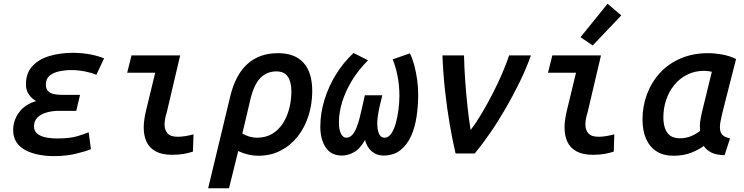

<svg xmlns="http://www.w3.org/2000/svg" viewBox="-20 -817 3960 1022"><path d="M267 14Q227 14 189 7Q151 0 119.5 -15.5Q88 -31 69 -58Q50 -85 50 -125Q50 -174 80 -217Q110 -260 172 -279Q149 -292 133.5 -314.5Q118 -337 118 -368Q118 -427 152 -464.5Q186 -502 243.5 -519Q301 -536 369 -536Q422 -535 463 -527Q504 -519 534 -506L493 -419Q467 -430 431 -437Q395 -444 360 -444Q328 -444 296 -437.5Q264 -431 244 -414Q224 -397 224 -367Q224 -345 235 -333Q246 -321 266 -316.5Q286 -312 314 -312H406L386 -227H295Q257 -227 227 -218Q197 -209 179 -191Q161 -173 161 -145Q161 -121 176.5 -107Q192 -93 220 -86.5Q248 -80 287 -80Q352 -80 393 -92.5Q434 -105 452 -113L464 -23Q432 -10 381 2Q330 14 267 14Z M896 7Q842 7 808.5 -11.5Q775 -30 760 -62.5Q745 -95 745 -138Q745 -160 748.5 -183Q752 -206 758 -231L806 -430H657L680 -522H939L868 -220Q862 -202 859 -185Q856 -168 856 -154Q856 -125 872 -107Q888 -89 926 -89Q945 -89 966.5 -92.5Q988 -96 1010 -102L1007 -10Q986 -3 959 2Q932 7 896 7Z M1088 185 1206 -306Q1234 -420 1297.5 -477Q1361 -534 1460 -534Q1550 -534 1596 -482.5Q1642 -431 1642 -333Q1642 -263 1622 -200.5Q1602 -138 1564.5 -90.5Q1527 -43 1474 -15.5Q1421 12 1356 12Q1328 12 1300.5 5.5Q1273 -1 1248 -13L1199 185ZM1348 -84Q1395 -84 1429.5 -105Q1464 -126 1486.5 -161.5Q1509 -197 1520 -241Q1531 -285 1531 -331Q1531 -381 1512 -409Q1493 -437 1451 -437Q1401 -437 1367 -403Q1333 -369 1314 -293L1270 -106Q1287 -96 1307.5 -90Q1328 -84 1348 -84Z M1800 11Q1742 11 1713.5 -32.5Q1685 -76 1685 -142Q1685 -214 1707 -285.5Q1729 -357 1768.5 -421Q1808 -485 1862 -535L1939 -496Q1886 -443 1852 -386Q1818 -329 1801 -273Q1784 -217 1784 -165Q1784 -127 1795 -105.5Q1806 -84 1823 -84Q1841 -84 1854.5 -98.5Q1868 -113 1877.5 -137Q1887 -161 1894.5 -190Q1902 -219 1908 -247L1922 -310H2015L2000 -247Q1995 -225 1991.5 -201.5Q1988 -178 1988 -162Q1988 -128 1997 -106Q2006 -84 2027 -84Q2047 -84 2062 -105Q2077 -126 2086.5 -160Q2096 -194 2101 -233Q2106 -272 2106 -307Q2106 -364 2095.5 -415.5Q2085 -467 2070 -501L2162 -533Q2175 -507 2185 -470Q2195 -433 2200.5 -392.5Q2206 -352 2206 -314Q2206 -255 2197.5 -197Q2189 -139 2168 -92.5Q2147 -46 2111 -17.5Q2075 11 2021 11Q1984 11 1958 -12Q1932 -35 1923 -72Q1897 -25 1864.5 -7Q1832 11 1800 11Z M2405 0Q2389 -68 2374.5 -151.5Q2360 -235 2349.5 -329Q2339 -423 2335 -522H2450Q2451 -462 2456 -390.5Q2461 -319 2468.5 -249.5Q2476 -180 2485 -125Q2513 -161 2542.5 -210.5Q2572 -260 2600.5 -315Q2629 -370 2652 -423.5Q2675 -477 2690 -522H2806Q2782 -454 2747 -382Q2712 -310 2671.5 -240Q2631 -170 2588.5 -108.5Q2546 -47 2507 0Z M3136 7Q3082 7 3048.5 -11.5Q3015 -30 3000 -62.5Q2985 -95 2985 -138Q2985 -160 2988.5 -183Q2992 -206 2998 -231L3046 -430H2897L2920 -522H3179L3108 -220Q3102 -202 3099 -185Q3096 -168 3096 -154Q3096 -125 3112 -107Q3128 -89 3166 -89Q3185 -89 3206.5 -92.5Q3228 -96 3250 -102L3247 -10Q3226 -3 3199 2Q3172 7 3136 7ZM3135 -575 3070 -619 3214 -797 3287 -735Z M3565 12Q3511 12 3474.5 -11.5Q3438 -35 3419 -78Q3400 -121 3400 -182Q3400 -252 3424 -316Q3448 -380 3493 -429Q3538 -478 3603 -506Q3668 -534 3749 -534Q3783 -534 3823 -527Q3863 -520 3898 -503L3825 -216Q3820 -194 3816 -174.5Q3812 -155 3812 -139Q3812 -114 3824.5 -100Q3837 -86 3866 -81L3837 9Q3792 8 3766.5 -5Q3741 -18 3726 -40Q3703 -22 3661.5 -5Q3620 12 3565 12ZM3599 -81Q3632 -81 3659 -92.5Q3686 -104 3706 -120Q3705 -133 3705.5 -150.5Q3706 -168 3709.5 -186Q3713 -204 3716 -218L3769 -435Q3761 -437 3749.5 -438.5Q3738 -440 3728 -440Q3679 -440 3638.5 -420Q3598 -400 3569.5 -365Q3541 -330 3526 -285.5Q3511 -241 3511 -192Q3511 -159 3520 -133.5Q3529 -108 3548 -94.5Q3567 -81 3599 -81Z"/></svg>

Font: Ubuntu Sans Mono Medium
Style: Italic
Weight: 500
Italic angle: -13.5°
Monospace: yes
Designer: Dalton Maag Ltd
Foundry: Dalton Maag Ltd
Version: Version 1.006